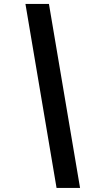

<svg xmlns="http://www.w3.org/2000/svg" viewBox="-20 -802 514 973"><path d="M385.7 150.4H266.6L108.9 -782.2H228Z"/></svg>

Font: Proza Libre
Style: Bold Italic
Weight: 700
Designer: Jasper de Waard
Foundry: Jasper de Waard
Version: Version 1.000; ttfautohint (v1.4.1.8-43bc)